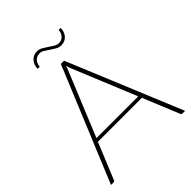

<svg xmlns="http://www.w3.org/2000/svg" viewBox="-236 -984 1115 1115"><g transform="rotate(-45 322.0 -426.5)"><path d="M493.5 -252 332.5 -643.5Q327 -657 322 -673.5Q317.5 -657 311.5 -643.5L150.5 -252ZM626.5 0H605Q597.5 0 594 -8.5L502.5 -231H141.5L50 -8.5Q47.5 0 38.5 0H18L309 -703H335.5ZM386 -796Q410.5 -796 424.5 -812.2Q438.5 -828.5 439.5 -851.5H456Q456 -836.5 451.5 -823Q447 -809.5 438.2 -799.2Q429.5 -789 416.8 -783Q404 -777 387.5 -777Q370 -777 354.2 -786Q338.5 -795 323.2 -805.5Q308 -816 293.5 -825Q279 -834 264.5 -834Q252.5 -834 242.8 -829.5Q233 -825 226 -817.2Q219 -809.5 215.2 -799.2Q211.5 -789 211 -778H193.5Q193.5 -793 198.2 -806.5Q203 -820 212 -830.5Q221 -841 233.8 -847Q246.5 -853 262.5 -853Q280 -853 296 -844Q312 -835 327.2 -824.5Q342.5 -814 357 -805Q371.5 -796 386 -796Z"/></g></svg>

Font: Lato 2
Style: Regular
Weight: 200
Designer: Lukasz Dziedzic with Adam Twardoch and Botio Nikoltchev
Foundry: tyPoland Lukasz Dziedzic
Version: Version 2.015; 2015-08-06; http://www.latofonts.com/